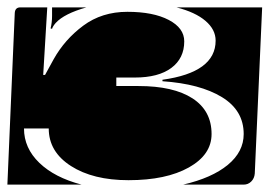

<svg xmlns="http://www.w3.org/2000/svg" viewBox="-20 -510 730 520"><path d="M0 -10 20 -475Q21 -490 35 -490H108L97 -307H102L125 -349Q155 -403 205.5 -440.5Q256 -478 325 -478Q395 -478 437 -456Q479 -434 479 -398Q479 -352 444 -326Q409 -300 345 -300H295V-277H355Q450 -277 501.5 -243.5Q553 -210 553 -147Q553 -91 491.5 -56.5Q430 -22 328 -22Q232 -22 172 -60.5Q112 -99 112 -162H45Q45 -109 86.5 -69Q128 -29 201 -10ZM420 -290V-294Q564 -314 564 -400Q564 -430 536.5 -453.5Q509 -477 458 -490H690L670 -40Q669 -27 660.5 -18.5Q652 -10 640 -10H476Q554 -28 597 -63.5Q640 -99 640 -147Q640 -211 581 -247Q522 -283 420 -290ZM117 -433Q121 -449 121 -467V-490H214Q154 -473 131 -448Q123 -439 121 -432Z"/></svg>

Font: PrimecolorCV1
Style: Medium
Weight: 500
Designer: gluk
Foundry: gluk
Version: Version 0.672